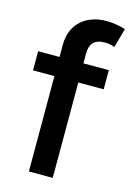

<svg xmlns="http://www.w3.org/2000/svg" viewBox="-117 -823 615 884"><g transform="rotate(15 191.0 -381.0)"><path d="M111.8 -605V-545.9H9.8V-454.6H111.8V0H225.6V-454.6H346.7V-545.9H225.6V-591.8C225.6 -638.2 246.1 -664.1 295.9 -664.1C317.9 -664.1 333.5 -659.2 343.8 -655.8L369.1 -747.1C354 -752.4 320.3 -761.7 276.9 -761.7C188 -761.7 111.8 -709 111.8 -605Z"/></g></svg>

Font: Raveo Medium
Style: Regular
Weight: 500
Designer: Jakub Foglar, Rasmus Andersson (Inter)
Foundry: Jakubfoglar.com
Version: Version 1.100;Glyphs 3.2.3 (3260)